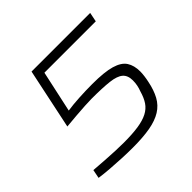

<svg xmlns="http://www.w3.org/2000/svg" viewBox="-167 -872 1065 1065"><g transform="rotate(-45 365.0 -340.0)"><path d="M306 8Q268 8 223 6Q178 4 133.5 0.5Q89 -3 54 -8L64 -59Q103 -56 145 -53Q187 -50 226 -48.5Q265 -47 292 -47Q359 -47 405 -54Q451 -61 481 -76.5Q511 -92 528.5 -118Q546 -144 557 -183Q564 -201 567.5 -219Q571 -237 571 -256Q571 -295 548.5 -314.5Q526 -334 475 -340Q424 -346 336 -346Q316 -346 283 -344Q250 -342 211.5 -339Q173 -336 133 -332L208 -688H668L657 -633H254L201 -389Q241 -395 293 -398Q345 -401 397 -401Q492 -401 543.5 -386Q595 -371 615 -340Q635 -309 635 -262Q635 -247 632.5 -227.5Q630 -208 626 -190Q615 -135 594 -96.5Q573 -58 536 -35Q499 -12 443 -2Q387 8 306 8Z"/></g></svg>

Font: Saira Expanded Light
Style: Italic
Weight: 300
Width: 7
Italic angle: -12°
Designer: Hector Gatti with collaboration of the Omnibus-Type team
Foundry: Omnibus-Type
Version: Version 1.101